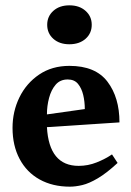

<svg xmlns="http://www.w3.org/2000/svg" viewBox="-20 -684 490 720"><path d="M428 -225 156 -207.2Q164 -62 275 -62Q310 -62 342.6 -75Q375.2 -88 400 -105L421 -73Q380 -35 347 -15.5Q314 4 288.6 10Q263.2 16 242 16Q177.2 16 128.6 -11Q80 -38 53.5 -88Q27 -138 27 -204.5Q27 -266 52.9 -319Q78.9 -372 126.9 -404.5Q175 -437 240.4 -437Q338 -437 383 -377.7Q428 -318.4 428 -225ZM234 -386Q205.6 -386 188.8 -366.5Q172 -347 164 -316.8Q156 -286.6 156 -255L298 -275Q298 -303.1 292 -328.1Q286 -353 272.5 -369.5Q258.9 -386 234 -386ZM157 -591Q157 -622.7 180 -643.3Q203 -664 240.3 -664Q277.7 -664 300.8 -643.3Q324 -622.7 324 -591Q324 -559 300.8 -538.5Q277.5 -518 240 -518Q203 -518 180 -538.5Q157 -559 157 -591Z"/></svg>

Font: Buenard
Style: Regular
Weight: 400
Version: Version 2.000